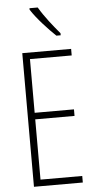

<svg xmlns="http://www.w3.org/2000/svg" viewBox="-62 -986 510 1022"><g transform="rotate(-5 192.5 -474.5)"><path d="M180 -949H136V-941C167 -892 227 -828 266 -791H289V-802C252 -846 212 -895 180 -949ZM338 0V-35H115V-357H325V-392H115V-679H338V-714H77V0Z"/></g></svg>

Font: Noto Sans Armenian ExtraCondensed ExtraLight
Style: Regular
Weight: 200
Width: 2
Designer: Monotype Design Team
Foundry: Monotype Imaging Inc.
Version: Version 2.008